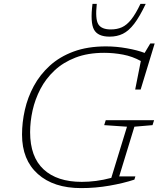

<svg xmlns="http://www.w3.org/2000/svg" viewBox="-20 -955 830 985"><path d="M399.5 -22Q435 -22 472.5 -26.8Q510 -31.5 551 -42.5L631.5 -305L514.5 -313L522.5 -338.5H770.5L762.5 -313L669.5 -305L591.5 -50H674.5L669.5 -33.5Q613.5 -15 541.8 -2.5Q470 10 396 10Q255 10 174 -62.5Q93 -135 93 -264.5Q93 -327 107.5 -391.2Q122 -455.5 153.5 -513.8Q185 -572 235.5 -618Q286 -664 357.5 -690.5Q429 -717 524 -717Q576.5 -717 631 -707.2Q685.5 -697.5 722 -683.5L751 -732H773.5L701.5 -495.5H673.5L702.5 -642Q660 -665.5 611.5 -674.8Q563 -684 514.5 -684Q430.5 -684 367.2 -659.5Q304 -635 259.5 -593.2Q215 -551.5 187.5 -498.8Q160 -446 147.2 -388.8Q134.5 -331.5 134.5 -277Q134.5 -150 203.8 -86Q273 -22 399.5 -22ZM548.5 -804Q580.5 -804 605.5 -815.2Q630.5 -826.5 653.2 -855Q676 -883.5 700.5 -935H727.5Q696.5 -869.5 668.5 -833Q640.5 -796.5 610.5 -781.8Q580.5 -767 542.5 -767Q481.5 -767 462 -803.5Q442.5 -840 454.5 -935H476.5Q468 -857.5 484.2 -830.8Q500.5 -804 548.5 -804Z"/></svg>

Font: Newsreader 6pt ExtraLight
Style: Italic
Weight: 275
Italic angle: -17°
Designer: Hugues Gentile
Foundry: Production Type
Version: Version 1.003; ttfautohint (v1.8.3)